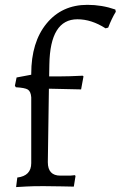

<svg xmlns="http://www.w3.org/2000/svg" viewBox="-20 -762 494 786"><path d="M267.1 -43Q272.5 -43 287.1 -44.9L289.1 -41L282.2 2Q258.3 2 234.9 1L158.2 0Q113.3 0 87.9 1.5Q62.5 2.9 45.9 3.9L50.8 -35.2Q107.9 -42 107.9 -94.2V-363.8Q106 -387.7 94 -395.3Q82 -402.8 44.9 -404.8L41 -411.1L47.9 -444.8L107.9 -456.1V-460Q107.9 -589.4 170.7 -665.8Q233.4 -742.2 337.9 -742.2Q397 -742.2 452.1 -723.1L454.1 -713.9Q437.5 -687 422.9 -648.9L412.1 -646Q354.5 -683.1 296.9 -683.1Q185.1 -683.1 182.1 -498L181.2 -449.2H221.7Q261.7 -449.2 318.8 -452.1L321.8 -449.2L312 -396L180.2 -398.9L175.8 -98.1Q175.8 -43 227.1 -43Z"/></svg>

Font: Alegreya-Regular
Style: Regular
Weight: 400
Designer: Juan Pablo del Peral
Foundry: Juan Pablo del Peral
Version: Version 1.003